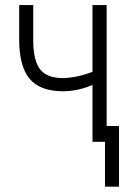

<svg xmlns="http://www.w3.org/2000/svg" viewBox="-20 -548 517 742"><path d="M392.1 0H337.4V-219.7Q279.8 -195.3 224.1 -195.3Q135.3 -195.3 95 -242.9Q54.7 -290.5 54.2 -391.6V-528.3H108.4V-387.7Q109.4 -311.5 136 -278.8Q162.6 -246.1 224.1 -246.1Q279.8 -248 337.4 -270.5V-528.3H392.1ZM439.9 173.3H385.7V-61H439.9Z"/></svg>

Font: Roboto Condensed Light
Style: Regular
Weight: 300
Designer: Google
Version: Version 2.134; 2016